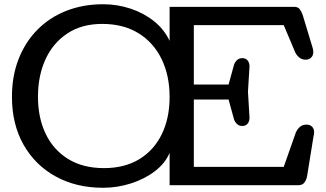

<svg xmlns="http://www.w3.org/2000/svg" viewBox="-20 -869 1528 901"><path d="M463.9 12.2Q337.9 12.2 241.5 -40.8Q145 -93.8 90.6 -189.7Q36.1 -285.6 36.1 -415Q36.1 -512.7 67.4 -592.3Q98.6 -671.9 155.5 -729.5Q212.4 -787.1 291 -818.1Q369.6 -849.1 463.9 -849.1Q530.3 -849.1 592.3 -828.6Q654.3 -808.1 702.4 -769.8Q750.5 -731.4 775.9 -677.2V-836.9H1360.4Q1377.9 -836.9 1386.2 -826.4Q1394.5 -815.9 1400.4 -798.8L1447.3 -644Q1450.2 -633.3 1450.2 -625Q1450.2 -608.9 1440.2 -598.9Q1430.2 -588.9 1414.6 -588.9Q1396.5 -588.9 1383.5 -599.9Q1370.6 -610.8 1364.3 -626L1311.5 -751H889.6V-472.2H1052.7L1077.6 -563Q1081.5 -576.7 1091.6 -586.4Q1101.6 -596.2 1116.7 -596.2Q1133.3 -596.2 1142.1 -585.2Q1150.9 -574.2 1150.9 -557.1L1143.6 -439L1150.9 -316.9Q1150.9 -299.8 1142.1 -288.8Q1133.3 -277.8 1116.7 -277.8Q1101.6 -277.8 1091.6 -287.6Q1081.5 -297.4 1077.6 -311L1052.7 -401.9H889.6V-85.9H1311.5L1368.2 -247.1Q1375 -262.7 1387.2 -273.4Q1399.4 -284.2 1418.5 -284.2Q1434.6 -284.2 1444.3 -274.7Q1454.1 -265.1 1454.1 -248Q1454.1 -237.8 1451.2 -229L1420.4 -38.1Q1415.5 -20.5 1406.7 -10.3Q1397.9 0 1380.4 0H775.9V-151.9Q755.4 -102.5 706.5 -65.4Q657.7 -28.3 594 -8.1Q530.3 12.2 463.9 12.2ZM467.8 -80.1Q564.5 -80.1 633.3 -121.8Q702.1 -163.6 739 -238.8Q775.9 -314 775.9 -414.1Q775.9 -515.1 738 -592.5Q700.2 -669.9 629.4 -713.4Q558.6 -756.8 459.5 -756.8Q364.3 -756.8 296.9 -712.6Q229.5 -668.5 193.8 -591.3Q158.2 -514.2 158.2 -415Q158.2 -315.9 194.6 -240.5Q231 -165 300.3 -122.6Q369.6 -80.1 467.8 -80.1Z"/></svg>

Font: Cutive
Style: Regular
Weight: 400
Version: Version 1.100; ttfautohint (v1.8.4.7-5d5b)